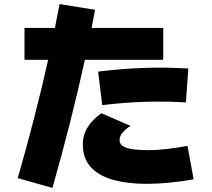

<svg xmlns="http://www.w3.org/2000/svg" viewBox="-20 -847 1040 941"><path d="M237 74 67 26Q155 -281 216 -554H100V-710H249Q261 -769 272 -827L446 -799Q438 -755 429 -710H780V-554H396Q331 -256 237 74ZM481 -332 461 -496Q692 -525 903 -511L891 -345Q794 -351 692.5 -348Q591 -345 481 -332ZM698 54Q604 54 533.5 34Q463 14 424.5 -28.5Q386 -71 386 -139Q386 -186 410 -224Q434 -262 477 -292L620 -230Q598 -217 582 -199Q566 -181 566 -161Q566 -139 586.5 -128.5Q607 -118 639.5 -114.5Q672 -111 706 -111Q747 -111 795.5 -116.5Q844 -122 899 -132L929 32Q866 43 808 48.5Q750 54 698 54Z"/></svg>

Font: Murecho Black
Style: Regular
Weight: 900
Designer: Neil Summerour
Foundry: Positype
Version: Version 1.010; ttfautohint (v1.8.3)